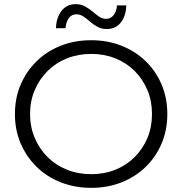

<svg xmlns="http://www.w3.org/2000/svg" viewBox="-20 -900 879 926"><path d="M420 6Q341 6 273.5 -20.5Q206 -47 156.5 -95.5Q107 -144 79.5 -208.5Q52 -273 52 -350Q52 -427 79.5 -491.5Q107 -556 156.5 -604.5Q206 -653 273 -679.5Q340 -706 420 -706Q499 -706 566 -679.5Q633 -653 682.5 -605Q732 -557 759.5 -492Q787 -427 787 -350Q787 -273 759.5 -208Q732 -143 682.5 -95Q633 -47 566 -20.5Q499 6 420 6ZM420 -60Q483 -60 536.5 -81.5Q590 -103 629.5 -142.5Q669 -182 691 -234.5Q713 -287 713 -350Q713 -413 691 -465.5Q669 -518 629.5 -557.5Q590 -597 536.5 -618.5Q483 -640 420 -640Q357 -640 303 -618.5Q249 -597 209.5 -557.5Q170 -518 147.5 -465.5Q125 -413 125 -350Q125 -288 147.5 -235Q170 -182 209.5 -142.5Q249 -103 303 -81.5Q357 -60 420 -60ZM495 -760Q469 -760 449.5 -771Q430 -782 414.5 -795.5Q399 -809 383 -820Q367 -831 348 -831Q325 -831 311.5 -812Q298 -793 296 -764H250Q251 -813 276 -846.5Q301 -880 345 -880Q371 -880 390.5 -869Q410 -858 426 -844.5Q442 -831 457.5 -820Q473 -809 492 -809Q515 -809 529 -828.5Q543 -848 544 -874H589Q588 -825 563.5 -792.5Q539 -760 495 -760Z"/></svg>

Font: Montserrat Thin
Style: Regular
Weight: 400
Version: Version 9.000